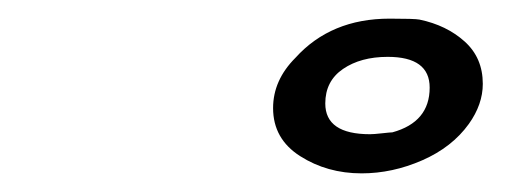

<svg xmlns="http://www.w3.org/2000/svg" viewBox="-20 -713 552 206"><path d="M368 -527Q331 -527 302 -545.5Q273 -564 273 -597Q273 -627 297 -651Q335 -693 398 -693Q425 -693 430 -692Q459 -686 478.5 -668.5Q498 -651 498 -623Q498 -601 483 -580Q465 -555 433 -541Q401 -527 368 -527ZM441 -619Q441 -652 396 -652Q367 -652 348 -639Q329 -626 329 -602Q329 -569 377 -569Q381 -569 390 -570Q399 -571 401 -571Q441 -582 441 -619Z"/></svg>

Font: KaTeX_SansSerif
Style: Italic
Weight: 400
Version: Version 1.1; ttfautohint (v1.3)